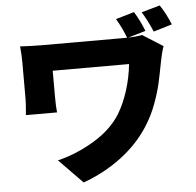

<svg xmlns="http://www.w3.org/2000/svg" viewBox="-61 -914 1099 1074"><g transform="rotate(-5 488.5 -377.5)"><path d="M783.2 -716.8 683.6 -687.5Q724.6 -688.5 762.7 -695.3L877 -623Q872.1 -611.3 865.7 -586.9Q859.4 -562.5 856.4 -545.9Q841.8 -468.8 830.6 -418.5Q819.3 -368.2 795.9 -304.7Q772.5 -241.2 736.3 -184.6Q675.8 -89.8 580.1 -17.6Q484.4 54.7 365.2 97.7L232.4 -38.1Q335.9 -62.5 436 -122.1Q536.1 -181.6 588.9 -265.6Q623 -322.3 645.5 -393.6Q668 -464.8 675.8 -540H247.1V-395.5Q247.1 -339.8 251 -305.7H76.2Q82 -372.1 82 -395.5V-600.6Q82 -644.5 77.1 -691.4Q143.6 -687.5 205.1 -687.5H652.3H677.7Q656.2 -745.1 625 -796.9L728.5 -827.1Q759.8 -776.4 783.2 -716.8ZM875 -851.6Q906.2 -806.6 933.6 -740.2L829.1 -709Q803.7 -769.5 771.5 -822.3Z"/></g></svg>

Font: Min Sans Black
Style: Regular
Weight: 900
Designer: Jinseong-Kim, NotoSansCJK, Nunito
Foundry: Jinseong-Kim
Version: Version 1.000